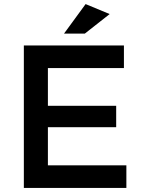

<svg xmlns="http://www.w3.org/2000/svg" viewBox="-20 -922 694 942"><path d="M588 -699V-588H215V-403H550V-298H215V-111H600V0H97V-699ZM396 -757H294L400 -902L518 -853Z"/></svg>

Font: Montreal
Style: Regular
Weight: 400
Designer: Julieta Ulanovsky, usr_local_share
Foundry: Julieta Ulanovsky, usr_local_share
Version: Version 2.001